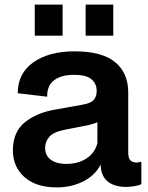

<svg xmlns="http://www.w3.org/2000/svg" viewBox="-20 -804 644 834"><path d="M226 10Q137 10 86.5 -34.5Q36 -79 36 -151Q36 -230 86.5 -271.5Q137 -313 214 -327L337 -349Q374 -355 387 -370Q400 -385 400 -409Q400 -441 377 -460Q354 -479 302 -479Q246 -479 215 -455.5Q184 -432 185 -384L57 -399Q57 -485 124.5 -533Q192 -581 304 -581Q422 -581 479.5 -534.5Q537 -488 537 -402V-142Q537 -115 547.5 -106.5Q558 -98 572 -98Q584 -98 588 -101H594V-4Q582 2 562 5Q542 8 528 8Q481 8 452 -12.5Q423 -33 418 -75L417 -89Q394 -43 342.5 -16.5Q291 10 226 10ZM267 -92Q319 -92 355.5 -115.5Q392 -139 403 -182V-273Q392 -268 375.5 -263.5Q359 -259 336 -255L259 -240Q211 -230 193.5 -209Q176 -188 176 -163Q176 -128 201 -110Q226 -92 267 -92ZM131 -649V-784H252V-649ZM352 -649V-784H472V-649Z"/></svg>

Font: BDO Grotesk DemiBold
Style: Regular
Weight: 600
Designer: Deni Anggara
Foundry: Lokal Container
Version: Version 2.000